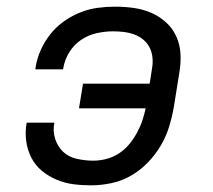

<svg xmlns="http://www.w3.org/2000/svg" viewBox="-20 -548 640 576"><path d="M253 8Q225 8 199 4.5Q173 1 148.5 -9.5Q124 -20 104.5 -36.5Q85 -53 73.5 -76Q62 -99 58.5 -125.5Q55 -152 60 -180H143Q138 -155 145.5 -131.5Q153 -108 169.5 -92.5Q186 -77 210.5 -71.5Q235 -66 260 -66Q279 -66 298.5 -71Q318 -76 335.5 -87Q353 -98 366.5 -114Q380 -130 390 -148Q400 -166 406.5 -185Q413 -204 417 -223H217L229 -297H429L436 -342Q439 -358 437.5 -374.5Q436 -391 429 -405Q422 -419 410 -429Q398 -439 383 -444.5Q368 -450 352 -452Q336 -454 319 -454Q295 -454 270 -448.5Q245 -443 223.5 -428.5Q202 -414 188 -391.5Q174 -369 170 -344L169 -340H86L87 -347Q91 -373 102.5 -398.5Q114 -424 131.5 -446Q149 -468 172.5 -484.5Q196 -501 221.5 -511Q247 -521 273 -524.5Q299 -528 325 -528Q354 -528 382 -524Q410 -520 434 -509.5Q458 -499 478 -481Q498 -463 509 -438.5Q520 -414 521.5 -386Q523 -358 518 -330L502 -230Q497 -200 488 -170Q479 -140 463 -112.5Q447 -85 424 -61Q401 -37 373 -21Q345 -5 314 1.5Q283 8 253 8Z"/></svg>

Font: Iosevka Aile Oblique
Style: Regular
Weight: 400
Italic angle: -9°
Designer: Belleve Invis
Foundry: Belleve Invis
Version: Version 31.1.0; ttfautohint (v1.8.4)